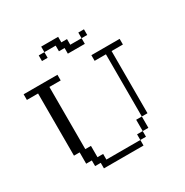

<svg xmlns="http://www.w3.org/2000/svg" viewBox="-126 -615 691 718"><g transform="rotate(-30 219.5 -256.0)"><path d="M292.5 -23.9V-48.3H316.9V-23.9ZM316.9 -48.3V-97.2H341.3V-48.3ZM121.6 0V-23.9H97.2V-48.3H72.8V-97.2H48.3V-365.7H0V-390.1H146V-365.7H97.2V-97.2H121.6V-48.3H146V-23.9H292.5V0ZM341.3 -97.2V-365.7H292.5V-390.1H414.6V-365.7H365.7V-97.2ZM121.6 -463.4V-487.8H146V-463.4ZM292.5 -463.4V-487.8H316.9V-463.4ZM219.2 -439V-463.4H194.8V-487.8H146V-511.7H219.2V-487.8H243.7V-463.4H292.5V-439Z"/></g></svg>

Font: FS Mondwest Regular
Style: Regular
Weight: 400
Designer: NZWStudios2024
Foundry: https://fontstruct.com
Version: Version 1.0